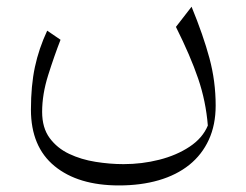

<svg xmlns="http://www.w3.org/2000/svg" viewBox="-20 -320 739 576"><path d="M603.5 56.6Q587.9 94.2 548.8 120.1Q509.8 146 457.8 159.2Q405.8 172.4 350.6 172.4Q309.6 172.4 266.6 165.5Q223.6 158.7 187.5 141.6Q151.4 124.5 128.9 94Q106.4 63.5 106.4 15.6Q106.4 -37.1 124.5 -94.5Q142.6 -151.9 161.6 -200.7L121.6 -228Q96.7 -174.8 84.7 -118.9Q72.8 -63 72.8 8.8Q72.8 120.1 143.6 178.2Q214.4 236.3 336.9 236.3Q402.8 236.3 456.3 220.7Q509.8 205.1 547.9 174.6Q585.9 144 606.4 99.4Q627 54.7 627 -3.4Q627 -76.2 608.4 -145.3Q589.8 -214.4 554.7 -299.8L507.8 -239.3Q551.3 -152.3 574.5 -84.2Q597.7 -16.1 603.5 56.6Z"/></svg>

Font: Pinar FD VF
Style: Regular
Weight: 300
Designer: Amin Abedi
Version: Version 2.000